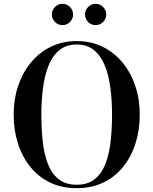

<svg xmlns="http://www.w3.org/2000/svg" viewBox="-20 -975 802 1005"><path d="M425.1 -899.1Q425.1 -922 441.4 -938.5Q457.7 -955 480.6 -955Q503.5 -955 519.8 -938.5Q536.1 -922 536.1 -899.1Q536.1 -876.2 519.8 -859.9Q503.5 -843.6 480.6 -843.6Q457.7 -843.6 441.4 -859.9Q425.1 -876.2 425.1 -899.1ZM251.6 -899.1Q251.6 -922 267.9 -938.5Q284.2 -955 307.1 -955Q330 -955 346.3 -938.5Q362.6 -922 362.6 -899.1Q362.6 -876.2 346.3 -859.9Q330 -843.6 307.1 -843.6Q284.2 -843.6 267.9 -859.9Q251.6 -876.2 251.6 -899.1ZM381.5 10Q303.5 10 242.2 -19.5Q181 -49 138.5 -101.8Q96 -154.5 73.8 -224.2Q51.5 -294 51.5 -375Q51.5 -456 75 -525.8Q98.5 -595.5 142.2 -648.2Q186 -701 246.5 -730.5Q307 -760 381.5 -760Q456 -760 516.5 -730.5Q577 -701 620.8 -648.2Q664.5 -595.5 688 -525.8Q711.5 -456 711.5 -375Q711.5 -294 689.2 -224.2Q667 -154.5 624.5 -101.8Q582 -49 520.8 -19.5Q459.5 10 381.5 10ZM381.5 -742Q326.5 -742 290.5 -712.2Q254.5 -682.5 234 -631.2Q213.5 -580 205 -514Q196.5 -448 196.5 -375Q196.5 -302 203.5 -236Q210.5 -170 230 -118.8Q249.5 -67.5 286.2 -37.8Q323 -8 381.5 -8Q440 -8 476.5 -37.8Q513 -67.5 532.5 -118.8Q552 -170 559.2 -236Q566.5 -302 566.5 -375Q566.5 -448 558 -514Q549.5 -580 529 -631.2Q508.5 -682.5 472.5 -712.2Q436.5 -742 381.5 -742Z"/></svg>

Font: Bodoni* 11pt Medium
Style: Regular
Weight: 500
Version: Version 2.3